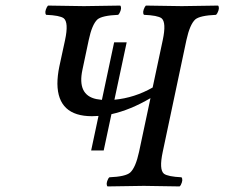

<svg xmlns="http://www.w3.org/2000/svg" viewBox="-20 -667 806 689"><path d="M352.1 -127H307.1L333.5 -251Q322.3 -250 310.1 -250Q187.5 -250 186 -366.2Q186 -395 192.9 -428.2L213.4 -522.9Q227.1 -586.9 208.5 -601.6Q194.3 -611.8 145.5 -613.8Q138.7 -622.6 148.4 -641.6Q150.9 -645.5 152.3 -647Q252.4 -645 281.2 -645Q314.9 -645 411.6 -647Q418.5 -638.2 408.7 -619.6Q406.2 -615.7 404.3 -613.8Q346.2 -611.3 329.6 -597.2Q310.1 -579.1 298.3 -522.9L275.9 -417Q256.3 -326.2 325.7 -311.5Q335.4 -309.6 345.7 -308.6L389.6 -515.1H434.6L390.6 -309.1Q462.9 -315.9 527.8 -353L564 -522.9Q577.6 -586.9 559.6 -601.6Q545.4 -611.8 496.6 -613.8Q489.7 -622.6 499.5 -641.6Q502 -645.5 503.4 -647Q603.5 -645 632.3 -645Q666 -645 762.7 -647Q769.5 -638.2 759.8 -619.6Q757.3 -615.7 755.4 -613.8Q697.3 -611.3 680.7 -597.2Q661.1 -579.1 648.9 -522.9L564 -122.1Q550.3 -58.1 568.4 -43.5Q582.5 -33.2 631.3 -30.8Q638.2 -22 628.9 -3.4Q626.5 0.5 624.5 2Q524.4 0 496.1 0Q462.4 0 365.7 2Q358.9 -6.8 368.2 -25.4Q370.6 -29.3 372.6 -30.8Q430.7 -33.2 447.3 -47.9Q466.8 -65.9 479 -122.1L520 -314.9Q448.2 -272.5 379.9 -257.3Z"/></svg>

Font: Linux Libertine Display Slanted O
Style: Slanted
Weight: 400
Designer: Philipp H. Poll
Foundry: Philipp H. Poll
Version: Version 5.0.9